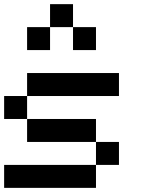

<svg xmlns="http://www.w3.org/2000/svg" viewBox="-20 -909 707 929"><path d="M444.4 0H0V-111.1H444.4ZM555.6 -111.1H444.4V-222.2H555.6ZM444.4 -222.2H111.1V-333.3H444.4ZM111.1 -333.3H0V-444.4H111.1ZM555.6 -444.4H111.1V-555.6H555.6ZM444.4 -666.7H333.3V-777.8H444.4ZM333.3 -777.8H222.2V-888.9H333.3ZM222.2 -666.7H111.1V-777.8H222.2Z"/></svg>

Font: Pixeloid Sans
Style: Regular
Weight: 400
Designer: GGBotNet
Foundry: GGBotNet
Version: 0.5